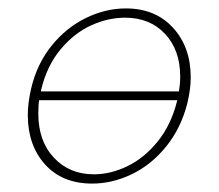

<svg xmlns="http://www.w3.org/2000/svg" viewBox="-20 -432 519 456"><path d="M433 -248Q433 -221 425 -187Q410 -128 375 -84.5Q340 -41 293.5 -18.5Q247 4 199 4Q128 4 87 -41.5Q46 -87 46 -159Q46 -187 54 -222Q68 -281 103 -324Q138 -367 184.5 -389.5Q231 -412 279 -412Q349 -412 391 -366Q433 -320 433 -248ZM78 -220 77 -215H405Q408 -233 408 -250Q408 -313 372 -351.5Q336 -390 277 -390Q237 -390 197 -372Q157 -354 124.5 -315.5Q92 -277 78 -220ZM400 -190 401 -194H73Q71 -183 71 -162Q71 -97 108 -57.5Q145 -18 203 -18Q243 -18 283 -37.5Q323 -57 354.5 -96Q386 -135 400 -190Z"/></svg>

Font: Ysabeau Infant Extralight
Style: Italic
Weight: 200
Italic angle: -12°
Designer: Christian Thalmann (Catharsis Fonts)
Version: Version 0.003